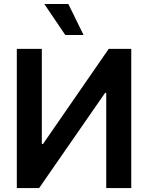

<svg xmlns="http://www.w3.org/2000/svg" viewBox="-20 -955 752 975"><path d="M192.4 -707V-223.6H198.2L532.2 -707H646.5V0H519.5V-483.4H513.7L178.7 0H65.4V-707ZM205.1 -934.6H327.1L404.3 -777.3H311.5Z"/></svg>

Font: Pretendard SemiBold
Style: Regular
Weight: 600
Designer: Base glyphs from Inter by Rasmus Andersson; Hangeul glyphs from Noto Sans CJK(Source Han Sans) by Jang Soo-young and Kan
Foundry: Kil Hyung-jin
Version: Version 1.309